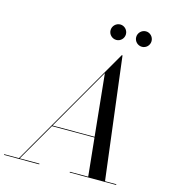

<svg xmlns="http://www.w3.org/2000/svg" viewBox="-178 -1050 1037 1158"><g transform="rotate(15 340.0 -471.0)"><path d="M541 -893C541 -866.5 563 -845 589.5 -845C615.5 -845 637 -866.5 637 -893C637 -919.5 615.5 -941.5 589.5 -941.5C563 -941.5 541 -919.5 541 -893ZM381 -893C381 -866.5 403 -845 429.5 -845C455.5 -845 477 -866.5 477 -893C477 -919.5 455.5 -941.5 429.5 -941.5C403 -941.5 381 -919.5 381 -893ZM-45 -4.5V0H175V-4.5H52L189.5 -242.5H455L479.5 -4.5H365V0H655V-4.5H584.5L490 -765H485.5L47 -4.5ZM415 -634 454.5 -247H192Z"/></g></svg>

Font: Bodoni* 36pt
Style: Italic
Weight: 400
Italic angle: -13°
Version: Version 2.3